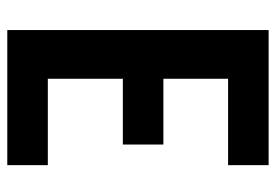

<svg xmlns="http://www.w3.org/2000/svg" viewBox="-138 -638 775 540"><g transform="rotate(90 250.0 -367.5)"><path d="M64 0V-735H444V-621H201V-439H386V-325H201V-114H444V0Z"/></g></svg>

Font: Iosevka Curly Heavy
Style: Regular
Weight: 900
Monospace: yes
Designer: Belleve Invis
Foundry: Belleve Invis
Version: Version 22.1.2; ttfautohint (v1.8.4)